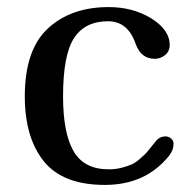

<svg xmlns="http://www.w3.org/2000/svg" viewBox="-20 -522 530 542"><path d="M422 -126Q432 -137 447 -137Q456 -137 463 -131Q470 -125 470 -116Q470 -98 457 -82Q391 0 276 0Q157 0 103.5 -67Q50 -134 50 -250Q50 -381 115 -441.5Q180 -502 287 -502Q353 -502 404 -472Q459 -439 459 -395Q459 -377 446 -366.5Q433 -356 417 -356Q378 -356 363 -398Q341 -462 285 -462Q220 -462 189 -414.5Q158 -367 158 -250Q158 -147 187.5 -95.5Q217 -44 287 -44Q306 -44 323.5 -48.5Q341 -53 352 -58Q363 -63 376 -74.5Q389 -86 394 -91.5Q399 -97 409.5 -110.5Q420 -124 422 -126Z"/></svg>

Font: Marmelad
Style: Regular
Weight: 400
Designer: Manvel Shmavonyan
Foundry: Cyreal
Version: Version 1.001;PS 001.001;hotconv 1.0.88;makeotf.lib2.5.64775